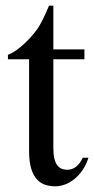

<svg xmlns="http://www.w3.org/2000/svg" viewBox="-20 -638 330 673"><path d="M290 -85H270Q260.7 -64.5 246.1 -53.2Q231.4 -42 212.9 -43Q203.1 -43.5 194.8 -47.1Q186.5 -50.8 180.2 -59.6Q173.8 -68.4 170.4 -83Q167 -97.7 167 -120.1V-430.2H275.9V-464.8H167V-618.2H151.9Q141.1 -592.8 133.3 -576.7Q125.5 -560.5 119.1 -549.6Q112.8 -538.6 106.9 -531Q101.1 -523.4 94.2 -515.1Q74.2 -491.7 51.3 -472.7Q28.3 -453.6 7.8 -445.8V-430.2H82V-107.9Q82 -68.8 90.1 -44.7Q98.1 -20.5 111.3 -7.3Q124.5 5.9 140.9 10.5Q157.2 15.1 173.8 15.1Q189 15.1 206.1 9.3Q223.1 3.4 239 -9Q254.9 -21.5 268.3 -40.3Q281.7 -59.1 290 -85Z"/></svg>

Font: Galatia SIL
Style: Regular
Weight: 400
Designer: Development by SIL's NRSI team
Version: Version 2.1